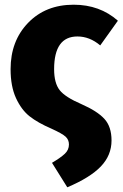

<svg xmlns="http://www.w3.org/2000/svg" viewBox="-20 -571 521 816"><path d="M293 -551Q404 -551 481 -483L406 -378Q361 -416 309 -416Q210 -416 210 -277Q210 -218 233.5 -188Q257 -158 327 -128Q393 -99 423.5 -66Q454 -33 454 26Q454 89 408.5 136.5Q363 184 266 225L201 121Q238 99 255.5 82.5Q273 66 273 43Q273 23 259 10Q245 -3 199 -24Q141 -49 106 -76.5Q71 -104 48 -154Q25 -204 25 -277Q25 -397 99.5 -474Q174 -551 293 -551Z"/></svg>

Font: FiraGO ExtraBold
Style: Regular
Weight: 800
Designer: bBox Type
Foundry: bBox Type GmbH
Version: Version 1.001;PS 001.001;hotconv 1.0.88;makeotf.lib2.5.64775